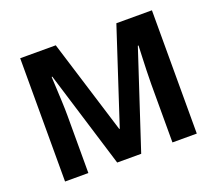

<svg xmlns="http://www.w3.org/2000/svg" viewBox="-119 -879 1182 1045"><g transform="rotate(-20 471.5 -357.0)"><path d="M392 0 220 -560H216Q217 -540 219 -500Q221 -460 223 -414.5Q225 -369 225 -332V0H90V-714H296L465 -168H468L647 -714H853V0H712V-338Q712 -372 713.5 -416Q715 -460 716.5 -499.5Q718 -539 719 -559H715L531 0Z"/></g></svg>

Font: Noto IKEA Simplified Chinese
Style: Bold
Weight: 700
Designer: Monotype Design Team
Foundry: Monotype Imaging Inc.
Version: Version 1.100